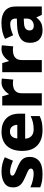

<svg xmlns="http://www.w3.org/2000/svg" viewBox="1007 -1607 610 2664"><g transform="rotate(-90 1312.0 -275.0)"><path d="M467 -166Q467 -85 410.5 -37.5Q354 10 234 10Q176 10 132.5 3Q89 -4 45 -22V-158Q93 -136 145 -124.5Q197 -113 233 -113Q271 -113 288 -123Q305 -133 305 -151Q305 -164 296.5 -174Q288 -184 262.5 -196.5Q237 -209 187 -230Q138 -251 106.5 -273Q75 -295 59.5 -325.5Q44 -356 44 -402Q44 -480 104.5 -519.5Q165 -559 265 -559Q318 -559 365 -548Q412 -537 462 -514L414 -400Q373 -418 334.5 -429Q296 -440 265 -440Q207 -440 207 -410Q207 -399 215.5 -389.5Q224 -380 248.5 -369Q273 -358 320 -338Q367 -319 400 -297.5Q433 -276 450 -245Q467 -214 467 -166Z M815 -559Q931 -559 999 -495.5Q1067 -432 1067 -309V-231H720Q722 -177 755 -145Q788 -113 849 -113Q901 -113 944.5 -123Q988 -133 1034 -155V-30Q993 -9 947.5 0.5Q902 10 835 10Q752 10 687.5 -20Q623 -50 586.5 -112.5Q550 -175 550 -271Q550 -368 583 -432Q616 -496 675.5 -527.5Q735 -559 815 -559ZM818 -442Q779 -442 753.5 -417.5Q728 -393 723 -340H912Q911 -383 888 -412.5Q865 -442 818 -442Z M1500 -559Q1513 -559 1529 -557.5Q1545 -556 1554 -554L1540 -396Q1531 -398 1517 -399.5Q1503 -401 1486 -401Q1454 -401 1422.5 -391Q1391 -381 1370.5 -353.5Q1350 -326 1350 -275V0H1181V-549H1308L1334 -459H1341Q1365 -500 1407 -529.5Q1449 -559 1500 -559Z M1961 -559Q1974 -559 1990 -557.5Q2006 -556 2015 -554L2001 -396Q1992 -398 1978 -399.5Q1964 -401 1947 -401Q1915 -401 1883.5 -391Q1852 -381 1831.5 -353.5Q1811 -326 1811 -275V0H1642V-549H1769L1795 -459H1802Q1826 -500 1868 -529.5Q1910 -559 1961 -559Z M2329 -560Q2436 -560 2495 -510Q2554 -460 2554 -364V0H2437L2404 -74H2400Q2365 -29 2326 -9.5Q2287 10 2219 10Q2146 10 2098 -33Q2050 -76 2050 -166Q2050 -253 2111.5 -295.5Q2173 -338 2292 -343L2386 -346V-362Q2386 -402 2365.5 -420Q2345 -438 2309 -438Q2273 -438 2234 -426.5Q2195 -415 2155 -398L2104 -510Q2149 -534 2206 -547Q2263 -560 2329 -560ZM2335 -248Q2272 -246 2247 -225.5Q2222 -205 2222 -170Q2222 -139 2240 -125Q2258 -111 2286 -111Q2328 -111 2357 -136.5Q2386 -162 2386 -206V-250Z"/></g></svg>

Font: Noto Sans Malayalam ExtraBold
Style: Regular
Weight: 800
Designer: Jelle Bosma - Monotype Design Team
Foundry: Monotype Imaging Inc.
Version: Version 2.104; ttfautohint (v1.8.4.7-5d5b)